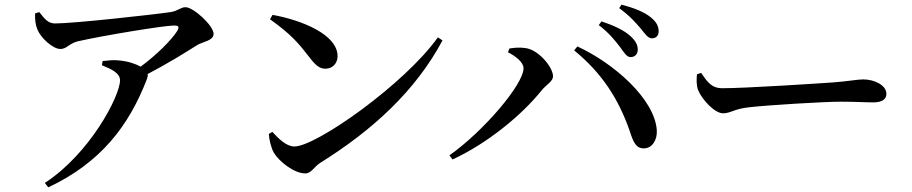

<svg xmlns="http://www.w3.org/2000/svg" viewBox="-20 -759 3930 827"><path d="M419 -478C461 -461 497 -444 497 -413C497 -346 368 -98 173 29L188 48C413 -58 535 -216 613 -419C616 -427 617 -434 616 -440C702 -485 784 -536 828 -564C851 -579 900 -583 900 -613C900 -649 813 -728 779 -728C758 -728 745 -711 715 -707C650 -697 298 -658 218 -658C187 -658 174 -676 149 -707L131 -701C130 -676 133 -651 141 -632C156 -595 208 -548 240 -548C268 -548 276 -571 315 -581C420 -605 685 -649 729 -649C749 -649 754 -645 743 -625C717 -585 654 -522 586 -472C564 -484 530 -496 489 -499C468 -501 448 -499 422 -496Z M1154 -695 1143 -676C1235 -610 1265 -574 1313 -512C1339 -478 1356 -463 1382 -463C1413 -463 1434 -487 1434 -517C1434 -610 1281 -672 1154 -695ZM1866 -598C1723 -397 1342 -128 1248 -128C1213 -128 1179 -163 1153 -191L1138 -182C1139 -158 1148 -122 1159 -102C1180 -66 1245 -12 1295 -12C1321 -12 1333 -41 1360 -58C1586 -199 1770 -368 1886 -585Z M2651 -556C2669 -531 2680 -513 2696 -513C2715 -513 2727 -526 2727 -545C2727 -565 2719 -582 2696 -603C2668 -629 2624 -649 2571 -667L2559 -651C2605 -616 2631 -582 2651 -556ZM2739 -637C2759 -613 2770 -594 2788 -594C2806 -594 2817 -605 2817 -625C2817 -646 2807 -666 2781 -686C2755 -707 2711 -725 2657 -739L2647 -724C2696 -688 2718 -661 2739 -637ZM2168 -534C2201 -517 2235 -491 2235 -465C2235 -395 2061 -192 1916 -90L1929 -72C2077 -140 2227 -262 2314 -371C2334 -395 2362 -408 2362 -431C2362 -469 2300 -545 2243 -552C2219 -556 2191 -553 2174 -550ZM2754 -120C2788 -120 2812 -155 2809 -199C2799 -333 2625 -486 2467 -559L2453 -542C2573 -444 2645 -332 2693 -193C2708 -146 2720 -119 2754 -120Z M3000 -445 2982 -439C2980 -417 2979 -392 2987 -371C3004 -329 3059 -271 3094 -271C3128 -271 3141 -290 3207 -297C3283 -306 3531 -321 3601 -321C3668 -321 3703 -318 3741 -318C3779 -318 3798 -331 3798 -355C3798 -391 3748 -417 3698 -417C3673 -417 3635 -409 3568 -404C3513 -400 3191 -379 3092 -379C3043 -379 3026 -408 3000 -445Z"/></svg>

Font: Noto Serif CJK HK SemiBold
Style: Regular
Weight: 600
Designer: Ryoko NISHIZUKA 西塚涼子 (kana & ideographs); Frank Grießhammer (Latin, Greek & Cyrillic); Wenlong ZHANG 张文龙 (bopomofo); San
Foundry: Adobe
Version: Version 2.001;hotconv 1.1.0;makeotfexe 2.6.0